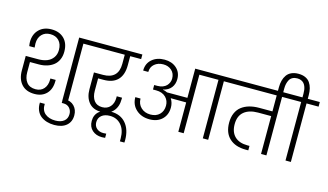

<svg xmlns="http://www.w3.org/2000/svg" viewBox="-131 -1436 3710 2174"><g transform="rotate(15 1724.0 -349.0)"><path d="M301.8 7.8Q202.6 7.8 149.4 -51.5Q96.2 -110.8 96.2 -211.9V-382.8H244.1Q300.8 -382.8 344.7 -400.1Q388.7 -417.5 415.3 -454.8Q441.9 -492.2 441.9 -544.9Q441.9 -613.8 404.5 -653.3Q367.2 -692.9 303.2 -692.9Q240.7 -692.9 203.4 -653.1Q166 -613.3 166 -546.9Q166 -524.4 168.9 -500H106Q101.1 -526.9 101.1 -547.9Q101.1 -638.7 156 -693.8Q210.9 -749 303.2 -749Q395.5 -749 450.7 -694.1Q505.9 -639.2 505.9 -541Q505.9 -489.3 487.5 -448.5Q469.2 -407.7 436.5 -381.6Q403.8 -355.5 359.9 -341.8Q315.9 -328.1 264.2 -328.1H160.2V-208Q160.2 -135.3 195.1 -91.1Q230 -46.9 299.8 -46.9Q361.3 -46.9 396.7 -87.4Q432.1 -127.9 432.1 -194.8V-208H494.1V-193.8Q494.1 -100.1 442.4 -46.1Q390.6 7.8 301.8 7.8ZM627 0V-740.2H832V-686H690.9V0Z M608.9 289.1Q562 289.1 522 277.1Q481.9 265.1 450.9 241.2Q419.9 217.3 402.8 177.5Q385.7 137.7 387.7 85.9H444.8Q441.4 161.6 487.1 199.7Q532.7 237.8 607.9 237.8Q671.4 237.8 708.5 208.5Q745.6 179.2 745.6 125Q745.6 84.5 719.7 55.2Q693.8 25.9 648.9 25.9H627.9V-24.9H648.9Q720.7 -24.9 761.2 17.6Q801.8 60.1 801.8 125Q801.8 202.1 750.5 245.6Q699.2 289.1 608.9 289.1Z M773.9 -686V-740.2H1367.7V-686H1239.7V-579.1Q1239.7 -466.8 1183.3 -408Q1127 -349.1 1016.6 -349.1H953.6V-203.1Q953.6 -131.8 985.8 -88.9Q1018.1 -45.9 1081.5 -45.9Q1140.6 -45.9 1175.3 -85.7Q1210 -125.5 1210 -190.9V-208H1272V-191.9Q1272 -99.6 1221.2 -45.4Q1170.4 8.8 1082.5 8.8Q989.3 8.8 939.9 -50Q890.6 -108.9 890.6 -206.1V-401.9H997.6Q1085 -401.9 1130.4 -446.3Q1175.8 -490.7 1175.8 -579.1V-686Z M1166.5 283.2Q1097.7 283.2 1053 243.4Q1008.3 203.6 1008.3 133.8Q1008.3 61.5 1059.1 19.3Q1109.9 -22.9 1192.4 -22.9Q1304.7 -22.9 1367.4 50.5Q1430.2 124 1430.2 248Q1430.2 267.1 1429.2 275.9H1376.5V241.2Q1376.5 141.1 1325.9 83.5Q1275.4 25.9 1194.3 25.9Q1133.3 25.9 1097.4 55.4Q1061.5 85 1061.5 134.8Q1061.5 179.7 1091.8 206.8Q1122.1 233.9 1169.4 233.9Q1178.2 233.9 1204.6 231.9V280.8Q1171.4 283.2 1166.5 283.2Z M1623.5 -440.9Q1658.7 -440.9 1686.3 -451.7Q1713.9 -462.4 1730.5 -480.2Q1747.1 -498 1755.6 -519.3Q1764.2 -540.5 1764.2 -563Q1764.2 -623.5 1725.1 -658.7Q1686 -693.8 1627.4 -693.8Q1565.4 -693.8 1524.4 -659.2Q1483.4 -624.5 1483.4 -566.9H1423.3Q1423.3 -649.9 1480.7 -699.5Q1538.1 -749 1627.4 -749Q1712.9 -749 1767.6 -700.7Q1822.3 -652.3 1822.3 -573.2Q1822.3 -513.7 1790.3 -472.4Q1758.3 -431.2 1696.3 -417V-415Q1723.6 -410.6 1748.5 -397.9H1987.3V-740.2H2478.5V-686H2337.4V0H2274.4V-686H2050.3V0H1987.3V-344.2L1806.2 -345.2Q1835.4 -299.3 1835.4 -243.2Q1835.4 -156.7 1780.3 -104.2Q1725.1 -51.8 1634.3 -51.8Q1538.6 -51.8 1477.1 -107.7Q1415.5 -163.6 1415.5 -252.9H1476.6Q1476.6 -188.5 1519.8 -147.7Q1563 -106.9 1630.4 -106.9Q1697.3 -106.9 1736.8 -146.2Q1776.4 -185.5 1776.4 -249Q1776.4 -306.6 1739.3 -345.2H1738.3L1737.3 -347.2Q1696.3 -388.2 1623.5 -388.2H1586.4V-440.9Z M2413.1 -686V-740.2H3161.1V-686H3020V0H2957V-443.8H2803.7Q2699.2 -443.8 2640.1 -395Q2581.1 -346.2 2581.1 -249Q2581.1 -156.2 2633.5 -105.2Q2686 -54.2 2783.7 -54.2H2807.1V-2H2775.9Q2655.3 -2 2585.7 -65.9Q2516.1 -129.9 2516.1 -250Q2516.1 -313.5 2537.1 -361.6Q2558.1 -409.7 2596.4 -439.5Q2634.8 -469.2 2686.3 -484.1Q2737.8 -499 2801.8 -499H2957V-686Z M2957 -724.1V-780.8Q2957 -825.2 2966.6 -861.3Q2976.1 -897.5 2996.3 -926.3Q3016.6 -955.1 3051.3 -970.9Q3085.9 -986.8 3132.8 -986.8Q3180.2 -986.8 3214.8 -970.9Q3249.5 -955.1 3269 -926Q3288.6 -897 3297.6 -861.1Q3306.6 -825.2 3306.6 -780.8V-740.2H3447.8V-686H3306.6V0H3243.7V-686H3103V-740.2H3244.6V-783.2Q3244.6 -807.1 3241.7 -827.9Q3238.8 -848.6 3231 -868.4Q3223.1 -888.2 3210.7 -902.1Q3198.2 -916 3178.5 -924.6Q3158.7 -933.1 3132.8 -933.1Q3101.1 -933.1 3077.9 -920.7Q3054.7 -908.2 3042.5 -886Q3030.3 -863.8 3024.7 -838.6Q3019 -813.5 3019 -783.2V-724.1Z"/></g></svg>

Font: SVN-Poppins Light
Style: Regular
Weight: 300
Designer: Ninad Kale (Devanagari), Jonny Pinhorn (Latin)
Foundry: Indian Type Foundry
Version: Version 3.002 2017